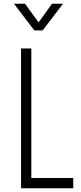

<svg xmlns="http://www.w3.org/2000/svg" viewBox="-20 -1010 435 1030"><path d="M148 -750V-55H373V0H93V-750ZM164 -847 55 -990H114L187 -890L259 -990H318L209 -847Z"/></svg>

Font: Mohave Light Light
Style: Regular
Weight: 300
Version: Version 2.003